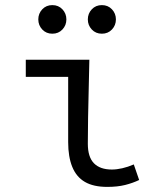

<svg xmlns="http://www.w3.org/2000/svg" viewBox="-20 -720 640 752"><path d="M400 12Q346 12 312.5 -7.5Q279 -27 263 -66.5Q247 -106 247 -163V-419H81V-486H330Q329 -432 327.5 -374Q326 -316 325 -260.5Q324 -205 324 -157Q324 -105 348 -80.5Q372 -56 418 -56Q437 -56 459 -61Q481 -66 504 -76L525 -15Q500 -3 470 4.5Q440 12 400 12ZM185 -588Q161 -588 145.5 -604.5Q130 -621 130 -644Q130 -667 145.5 -683.5Q161 -700 185 -700Q209 -700 224.5 -683.5Q240 -667 240 -644Q240 -621 224.5 -604.5Q209 -588 185 -588ZM379 -588Q355 -588 339.5 -604.5Q324 -621 324 -644Q324 -667 339.5 -683.5Q355 -700 379 -700Q403 -700 418.5 -683.5Q434 -667 434 -644Q434 -621 418.5 -604.5Q403 -588 379 -588Z"/></svg>

Font: Source Code Pro
Style: Regular
Weight: 400
Monospace: yes
Designer: Paul D. Hunt, Teo Tuominen
Foundry: Adobe Systems Incorporated
Version: Version 1.018;hotconv 1.0.116;makeotfexe 2.5.65601